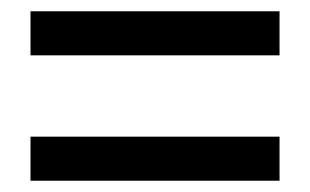

<svg xmlns="http://www.w3.org/2000/svg" viewBox="-20 -500 549 340"><path d="M34 -480V-402H475V-480ZM34 -258V-180H475V-258Z"/></svg>

Font: Cambridge Sans Medium
Style: Regular
Weight: 500
Version: Version 2.020;PS 002.020;hotconv 1.0.88;makeotf.lib2.5.64775